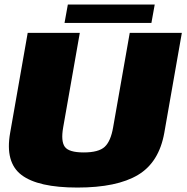

<svg xmlns="http://www.w3.org/2000/svg" viewBox="-20 -819 818 842"><path d="M319.5 3.5Q492.5 3.5 585 -51.8Q677.5 -107 700.5 -236.5L777.5 -675H549L476 -260Q465.5 -199.5 439 -175Q412.5 -150.5 347 -150.5Q282 -150.5 264.2 -175.2Q246.5 -200 257 -260L330 -675H101.5L24.5 -236.5Q1.5 -107 74.2 -51.8Q147 3.5 319.5 3.5ZM263 -718.5H644L658.5 -799H277.5Z"/></svg>

Font: Anybody Thin Black
Style: Italic
Weight: 900
Italic angle: -10°
Version: Version 1.113;gftools[0.9.25]